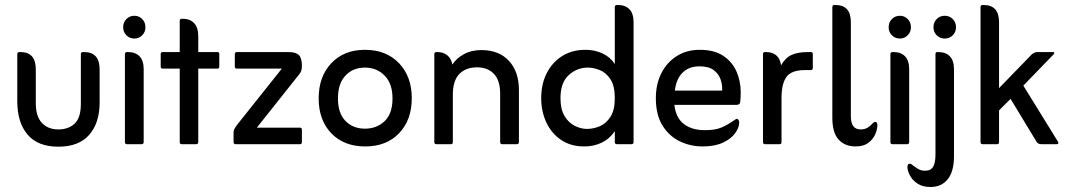

<svg xmlns="http://www.w3.org/2000/svg" viewBox="-20 -576 4260 767"><path d="M213 10Q131 10 90 -38.5Q49 -87 49 -172V-359Q49 -368 57 -368H62Q123 -368 123 -299V-164Q123 -111 147.5 -85Q172 -59 213 -59Q254 -59 278.5 -82.5Q303 -106 303 -161V-359Q303 -368 311 -368H316Q378 -368 378 -299V-167Q378 -85 336.5 -37.5Q295 10 213 10Z M472 -467Q472 -487 485 -500Q498 -513 517 -513Q535 -513 548 -500Q561 -487 561 -467Q561 -448 548 -435Q535 -422 517 -422Q498 -422 485 -435Q472 -448 472 -467ZM487 0Q479 0 479 -9V-359Q479 -368 487 -368H492Q521 -368 537.5 -351Q554 -334 554 -299V-9Q554 0 546 0Z M698 -302H630Q622 -302 622 -310V-360Q622 -368 630 -368H698V-492Q698 -501 705 -501H710Q739 -501 755.5 -483.5Q772 -466 772 -431V-368H849Q856 -368 856 -360V-310Q856 -302 849 -302H772V-9Q772 0 764 0H705Q698 0 698 -9Z M1006 -66H1179Q1186 -66 1186 -57V-9Q1186 0 1179 0H921Q913 0 913 -9V-46Q913 -55 916 -60.5Q919 -66 926 -76L1106 -302H926Q918 -302 918 -310V-359Q918 -368 926 -368H1133Q1162 -368 1174 -356Q1186 -344 1186 -313Q1186 -300 1183 -292Q1180 -284 1172 -275Z M1439 9Q1354 9 1303.5 -43.5Q1253 -96 1253 -183Q1253 -270 1303.5 -323.5Q1354 -377 1438 -377Q1523 -377 1574 -323.5Q1625 -270 1625 -184Q1625 -97 1574.5 -44Q1524 9 1439 9ZM1438 -62Q1485 -62 1516.5 -92Q1548 -122 1548 -183Q1548 -242 1516.5 -274Q1485 -306 1438 -306Q1390 -306 1360 -274Q1330 -242 1330 -183Q1330 -124 1360 -93Q1390 -62 1438 -62Z M1787 -318Q1803 -343 1833 -359.5Q1863 -376 1903 -376Q1973 -376 2013 -333Q2053 -290 2053 -216V-9Q2053 0 2045 0H1986Q1978 0 1978 -9V-202Q1978 -255 1953 -281Q1928 -307 1886 -307Q1841 -307 1815 -280.5Q1789 -254 1789 -198V-9Q1789 0 1782 0H1723Q1715 0 1715 -9V-359Q1715 -368 1723 -368H1728Q1751 -368 1767 -355Q1783 -342 1787 -318Z M2436 -320V-547Q2436 -556 2444 -556H2449Q2478 -556 2494.5 -539Q2511 -522 2511 -487V-9Q2511 0 2503 0H2444Q2436 0 2436 -9V-52Q2415 -21 2383.5 -6Q2352 9 2314 9Q2260 9 2221.5 -17Q2183 -43 2162.5 -87Q2142 -131 2142 -184Q2142 -240 2164 -283.5Q2186 -327 2225.5 -352Q2265 -377 2319 -377Q2357 -377 2388 -362Q2419 -347 2436 -320ZM2325 -61Q2350 -61 2375.5 -71.5Q2401 -82 2418.5 -109Q2436 -136 2436 -184Q2436 -233 2418.5 -259.5Q2401 -286 2376 -296Q2351 -306 2328 -306Q2285 -306 2252 -276Q2219 -246 2219 -184Q2219 -139 2235.5 -112Q2252 -85 2276.5 -73Q2301 -61 2325 -61Z M2674 -157Q2680 -105 2712 -80.5Q2744 -56 2796 -56Q2838 -56 2863 -67Q2888 -78 2909 -93Q2913 -95 2916.5 -98Q2920 -101 2923 -101Q2928 -101 2930.5 -96.5Q2933 -92 2933 -87Q2933 -66 2916.5 -43.5Q2900 -21 2867.5 -6Q2835 9 2787 9Q2738 9 2695.5 -11.5Q2653 -32 2626.5 -74.5Q2600 -117 2600 -184Q2600 -240 2622 -283.5Q2644 -327 2683.5 -352Q2723 -377 2775 -377Q2834 -377 2870 -352.5Q2906 -328 2922.5 -289.5Q2939 -251 2939 -208Q2939 -195 2938.5 -186Q2938 -177 2937 -169Q2936 -157 2922 -157ZM2676 -214H2865Q2866 -237 2858.5 -259Q2851 -281 2831 -296Q2811 -311 2774 -311Q2732 -311 2706.5 -285.5Q2681 -260 2676 -214Z M3100 -315Q3118 -346 3143 -357Q3168 -368 3208 -368H3219Q3227 -368 3227 -360V-305Q3227 -296 3219 -296H3195Q3142 -296 3122 -269Q3102 -242 3102 -184V-9Q3102 0 3095 0H3036Q3028 0 3028 -9V-360Q3028 -368 3036 -368H3041Q3066 -368 3081.5 -354.5Q3097 -341 3100 -315Z M3398 9Q3355 9 3330 -18.5Q3305 -46 3305 -106V-547Q3305 -556 3313 -556H3318Q3379 -556 3379 -487V-111Q3379 -59 3418 -59Q3434 -59 3445 -65.5Q3456 -72 3466 -83Q3471 -89 3476 -89Q3481 -89 3483 -85Q3485 -81 3485 -76Q3485 -60 3476.5 -40Q3468 -20 3449 -5.5Q3430 9 3398 9Z M3530 -467Q3530 -487 3543 -500Q3556 -513 3575 -513Q3593 -513 3606 -500Q3619 -487 3619 -467Q3619 -448 3606 -435Q3593 -422 3575 -422Q3556 -422 3543 -435Q3530 -448 3530 -467ZM3545 0Q3537 0 3537 -9V-359Q3537 -368 3545 -368H3550Q3579 -368 3595.5 -351Q3612 -334 3612 -299V-9Q3612 0 3604 0Z M3709 -467Q3709 -487 3722 -500Q3735 -513 3754 -513Q3773 -513 3786 -500Q3799 -487 3799 -467Q3799 -448 3786 -435Q3773 -422 3754 -422Q3735 -422 3722 -435Q3709 -448 3709 -467ZM3622 81Q3635 91 3647 98.5Q3659 106 3675 106Q3699 106 3708 89.5Q3717 73 3717 42V-360Q3717 -368 3724 -368H3729Q3758 -368 3774.5 -351Q3791 -334 3791 -299V48Q3791 109 3766 140Q3741 171 3697 171Q3665 171 3644.5 157Q3624 143 3614.5 124Q3605 105 3605 92Q3605 78 3614 78Q3619 78 3622 81Z M3971 -135V-9Q3971 0 3964 0H3905Q3897 0 3897 -9V-547Q3897 -556 3905 -556H3910Q3971 -556 3971 -487V-224L4101 -358Q4112 -368 4124 -368H4186Q4191 -368 4191.5 -365Q4192 -362 4190 -360L4068 -234L4207 -9Q4209 -6 4207.5 -3Q4206 0 4202 0H4139Q4126 0 4120 -11L4017 -181Z"/></svg>

Font: Zain
Style: Regular
Weight: 400
Designer: Zain,Boutros
Foundry: Mobile Telecommunications Company (Zain), 2024
Version: Version 1.51; ttfautohint (v1.8.4)